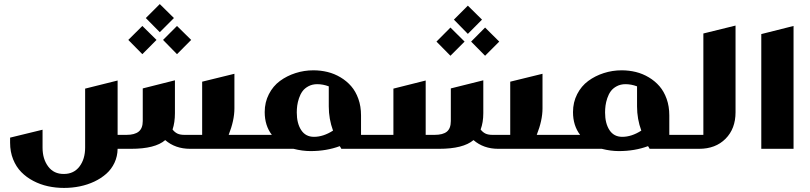

<svg xmlns="http://www.w3.org/2000/svg" viewBox="-20 -734 3995 947"><path d="M768.1 -713.9 837.9 -645 768.1 -575.2 699.2 -645ZM682.1 -606 752 -537.1 682.1 -466.8 612.8 -537.1ZM853 -606 922.9 -537.1 853 -466.8 784.2 -537.1ZM1107.9 -68.8H1196.8Q1207 -68.8 1207 -59.1V-9.8Q1207 0 1196.8 0H918Q844.7 0 794.9 -43Q745.6 0 626 0H560.1Q559.6 37.1 544.7 68.8Q529.8 100.6 504.4 123Q479 145.5 445.6 161.4Q412.1 177.2 374 185.1Q335.9 192.9 295.9 192.9Q254.9 192.9 216.8 184.6Q178.7 176.3 144.5 158.4Q110.4 140.6 85 114.7Q59.6 88.9 44.7 51.8Q29.8 14.6 29.8 -29.8V-55.2L189.9 -94.2V-5.9Q189.9 50.3 217.8 87.4Q245.6 124.5 294.9 124Q344.2 124 372.1 87.2Q399.9 50.3 399.9 -5.9V-296.9L560.1 -336.9V-68.8H604Q644 -68.8 664.1 -85Q684.1 -101.1 684.1 -137.2V-297.9L842.8 -337.9V-175.8Q842.8 -129.9 831.1 -95.2Q841.8 -81.5 855 -75.2Q868.2 -68.8 890.1 -68.8H977.1V-331.1L1136.2 -370.1V-199.2Q1136.2 -140.6 1107.9 -68.8Z M1760.7 -165V-68.8H1806.6Q1816.9 -68.8 1816.9 -59.1V-9.8Q1816.9 0 1806.6 0H1663.6Q1663.1 -1 1660.4 -5.9Q1657.7 -10.7 1655.8 -13.2Q1590.3 11.2 1511.7 11.2Q1471.7 11.2 1427.7 0H1195.8Q1186 0 1186 -9.8V-59.1Q1186 -68.8 1195.8 -68.8H1320.8Q1285.6 -114.7 1285.6 -181.2Q1285.6 -229.5 1306.2 -269.5Q1326.7 -309.6 1360.8 -334.7Q1395 -359.9 1437.5 -373.5Q1480 -387.2 1525.9 -387.2Q1562 -387.2 1595.7 -378.9Q1629.4 -370.6 1659.7 -352.5Q1689.9 -334.5 1712.2 -308.8Q1734.4 -283.2 1747.6 -246.3Q1760.7 -209.5 1760.7 -165ZM1544.9 -318.8Q1520.5 -318.8 1501.7 -308.8Q1482.9 -298.8 1472.2 -284.2Q1461.4 -269.5 1454.8 -249.8Q1448.2 -230 1446 -213.1Q1443.8 -196.3 1443.8 -179.2Q1443.8 -125.5 1465.6 -92.3Q1487.3 -59.1 1528.8 -59.1Q1574.7 -59.1 1622.6 -89.8Q1601.6 -147 1601.6 -209V-308.1Q1572.8 -318.8 1544.9 -318.8Z M2287.6 -706.1 2357.4 -637.2 2287.6 -566.9 2218.8 -637.2ZM2201.7 -598.1 2271.5 -528.8 2201.7 -459 2132.8 -528.8ZM2372.6 -598.1 2442.4 -528.8 2372.6 -459 2303.7 -528.8ZM2627.4 -68.8H2716.8Q2726.6 -68.8 2726.6 -59.1V-9.8Q2726.6 0 2716.8 0H2437.5Q2365.2 0 2315.4 -43Q2264.6 0 2145.5 0H1807.6Q1797.9 0 1797.9 -9.8V-59.1Q1797.9 -68.8 1807.6 -68.8H1920.4V-296.9L2079.6 -336.9V-68.8H2123.5Q2164.6 -68.8 2184.1 -84.7Q2203.6 -100.6 2203.6 -137.2V-297.9L2363.8 -337.9V-175.8Q2363.8 -129.9 2350.6 -95.2Q2361.3 -81.5 2374.5 -75.2Q2387.7 -68.8 2409.7 -68.8H2496.6V-331.1L2655.8 -370.1V-199.2Q2655.8 -140.6 2627.4 -68.8Z M3281.2 -165V-68.8H3327.1Q3337.4 -68.8 3337.4 -59.1V-9.8Q3337.4 0 3327.1 0H3184.1Q3183.6 -1 3180.9 -5.9Q3178.2 -10.7 3176.3 -13.2Q3110.8 11.2 3032.2 11.2Q2992.2 11.2 2948.2 0H2716.3Q2706.5 0 2706.5 -9.8V-59.1Q2706.5 -68.8 2716.3 -68.8H2841.3Q2806.2 -114.7 2806.2 -181.2Q2806.2 -229.5 2826.7 -269.5Q2847.2 -309.6 2881.3 -334.7Q2915.5 -359.9 2958 -373.5Q3000.5 -387.2 3046.4 -387.2Q3082.5 -387.2 3116.2 -378.9Q3149.9 -370.6 3180.2 -352.5Q3210.4 -334.5 3232.7 -308.8Q3254.9 -283.2 3268.1 -246.3Q3281.2 -209.5 3281.2 -165ZM3065.4 -318.8Q3041 -318.8 3022.2 -308.8Q3003.4 -298.8 2992.7 -284.2Q2981.9 -269.5 2975.3 -249.8Q2968.8 -230 2966.6 -213.1Q2964.4 -196.3 2964.4 -179.2Q2964.4 -125.5 2986.1 -92.3Q3007.8 -59.1 3049.3 -59.1Q3095.2 -59.1 3143.1 -89.8Q3122.1 -147 3122.1 -209V-308.1Q3093.3 -318.8 3065.4 -318.8Z M3319.3 -9.8V-59.1Q3319.3 -68.8 3329.1 -68.8H3449.2V-568.8L3607.9 -607.9V-180.2Q3607.9 -99.1 3558.6 -49.6Q3509.3 0 3428.2 0H3329.1Q3319.3 0 3319.3 -9.8Z M3734.9 -565.9 3894 -606V0H3734.9Z"/></svg>

Font: Wesal
Style: Regular
Weight: 900
Designer: Ahmed zaza
Foundry: Ahmed zaza
Version: Version 2.01